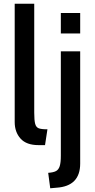

<svg xmlns="http://www.w3.org/2000/svg" viewBox="-20 -770 511 1032"><path d="M59 -114V-750H164V-165Q164 -123 169 -104.5Q174 -86 188 -80.5Q202 -75 235 -75L222 10H187Q122 10 90.5 -25Q59 -60 59 -114ZM307 -700H411V-590H307ZM239 159Q267 157 281 149.5Q295 142 301 123Q307 104 307 67V-494H411V109Q411 231 283 239L250 242Z"/></svg>

Font: Cabin Medium
Style: Regular
Weight: 500
Designer: Pablo Impallari
Foundry: Pablo Impallari. http://www.impallari.com Igino Marini. http://www.ikern.com
Version: Version 2.001